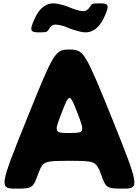

<svg xmlns="http://www.w3.org/2000/svg" viewBox="-20 -1119 824 1139"><path d="M420 -941C442 -934 468 -927 487 -927C542 -927 576 -970 596 -1013C634 -1092 622 -1099 573 -1099C523 -1099 525 -1097 512 -1076C504 -1065 493 -1053 477 -1053C459 -1053 440 -1058 426 -1063C401 -1070 400 -1074 364 -1086C343 -1092 317 -1099 297 -1099C242 -1099 208 -1056 188 -1013C150 -934 162 -927 212 -927C261 -927 259 -929 273 -950C280 -962 291 -973 307 -973C325 -973 344 -968 359 -964C383 -956 384 -952 420 -941ZM392 -825C307 -825 300 -813 139 -413C-23 -12 -25 0 73 0C171 0 175 -2 205 -83C234 -163 239 -165 392 -165C545 -165 550 -163 580 -83C609 -2 613 0 711 0C809 0 807 -12 646 -413C484 -813 477 -825 392 -825ZM392 -330C302 -330 300 -333 346 -450C391 -567 393 -567 439 -450C484 -333 482 -330 392 -330Z"/></svg>

Font: Hussar Print
Style: Bold
Weight: 700
Foundry: Cannot Into Space Fonts
Version: Version 2.00